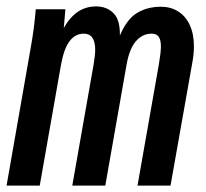

<svg xmlns="http://www.w3.org/2000/svg" viewBox="-24 -579 644 599"><path d="M87.5 -550H180L175 -492Q195 -526.5 219.8 -542.8Q244.5 -559 275.5 -559Q309 -559 330 -538Q351 -517 350 -468Q372 -520 404.2 -539Q436.5 -558 478 -558Q508 -558 531.2 -543.8Q554.5 -529.5 567.8 -501.5Q581 -473.5 581 -434Q581 -412 576.5 -386.5L508 0H405L471.5 -377.5Q478 -415.5 478 -433.5Q478 -455 471 -464.5Q464 -474 449 -474Q421 -474 400.5 -451Q380 -428 371 -378L304.5 0H201.5L268 -377.5Q273 -407.5 273 -423.5Q273 -474 237.5 -474Q211.5 -474 193.8 -451.5Q176 -429 166.5 -378L100 0H-3.5L72 -431Q83 -492 87.5 -550Z"/></svg>

Font: JuliaMono Medium
Style: Italic
Weight: 500
Italic angle: -9°
Monospace: yes
Designer: cormullion
Foundry: corm
Version: Version 0.054; ttfautohint (v1.8.4)